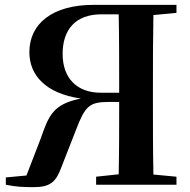

<svg xmlns="http://www.w3.org/2000/svg" viewBox="-20 -761 782 791"><path d="M376 0H707V-33L612 -42C610 -142 610 -243 610 -346V-394C610 -496 610 -597 612 -699L707 -708V-741H365C198 -741 101 -665 101 -546C101 -452 167 -376 313 -355C198 -332 181 -285 148 -191L89 -38L4 -30V0C46 9 77 10 120 10C188 10 211 -13 232 -70L292 -223C330 -324 348 -341 428 -341H471C471 -239 471 -140 469 -43L376 -33ZM471 -379H395C297 -379 238 -439 238 -539C238 -639 291 -702 398 -702H469C471 -603 471 -500 471 -379Z"/></svg>

Font: Noto Serif KR
Style: Bold
Weight: 700
Designer: Ryoko NISHIZUKA 西塚涼子 (kana & ideographs); Frank Grießhammer (Latin, Greek & Cyrillic); Wenlong ZHANG 张文龙 (bopomofo); San
Foundry: Adobe
Version: Version 2.001;hotconv 1.1.0;makeotfexe 2.6.0